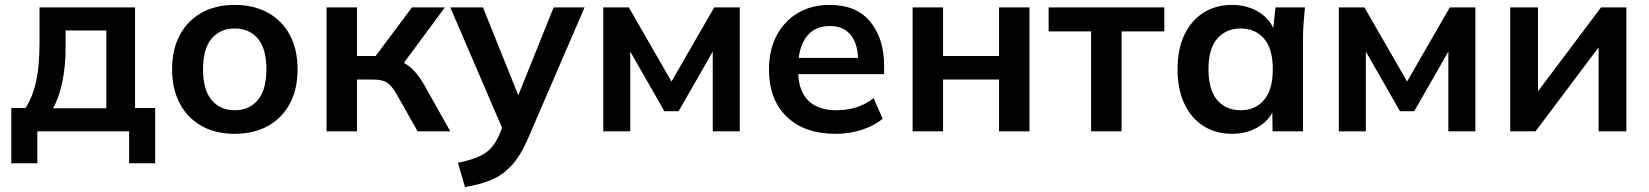

<svg xmlns="http://www.w3.org/2000/svg" viewBox="-20 -535 6715 782"><path d="M26 130V-95H84Q114 -142 127.5 -205.5Q141 -269 141 -361V-505H530V-95H612V130H506V0H132V130ZM196 -94H413V-411H247V-333Q247 -266 234 -202Q221 -138 196 -94Z M936 10Q858 10 801 -22Q744 -54 712.5 -113Q681 -172 681 -253Q681 -334 712.5 -392.5Q744 -451 801 -483Q858 -515 936 -515Q1014 -515 1071.5 -483Q1129 -451 1160.5 -392.5Q1192 -334 1192 -253Q1192 -172 1160.5 -113Q1129 -54 1071.5 -22Q1014 10 936 10ZM936 -86Q995 -86 1030 -127.5Q1065 -169 1065 -253Q1065 -337 1030 -378Q995 -419 936 -419Q877 -419 842 -378Q807 -337 807 -253Q807 -169 842 -127.5Q877 -86 936 -86Z M1310 0V-505H1434V-307H1510L1658 -505H1792L1625 -279Q1648 -267 1668 -245Q1688 -223 1708 -189L1814 0H1681L1595 -152Q1575 -187 1555.5 -199Q1536 -211 1501 -211H1434V0Z M1874 227 1845 128Q1916 114 1953 90.5Q1990 67 2012 17L2025 -14L1814 -505H1947L2091 -147L2235 -505H2361L2131 28Q2100 100 2062.5 140Q2025 180 1979 198.5Q1933 217 1874 227Z M2437 0V-505H2541L2715 -203L2889 -505H2993V0H2883V-325L2744 -82H2686L2547 -325V0Z M3383 10Q3256 10 3184 -60Q3112 -130 3112 -252Q3112 -331 3143 -390Q3174 -449 3229.5 -482Q3285 -515 3359 -515Q3468 -515 3524.5 -446.5Q3581 -378 3581 -266V-233H3231Q3235 -159 3275 -122.5Q3315 -86 3386 -86Q3429 -86 3466.5 -97.5Q3504 -109 3538 -135L3575 -51Q3539 -22 3489 -6Q3439 10 3383 10ZM3360 -429Q3305 -429 3273 -395Q3241 -361 3233 -299H3475Q3472 -362 3442.5 -395.5Q3413 -429 3360 -429Z M3697 0V-505H3821V-307H4049V-505H4173V0H4049V-211H3821V0Z M4424 0V-407H4251V-505H4722V-407H4548V0Z M4998 10Q4932 10 4882 -21.5Q4832 -53 4804 -112Q4776 -171 4776 -253Q4776 -335 4804 -393.5Q4832 -452 4882 -483.5Q4932 -515 4998 -515Q5055 -515 5100 -490Q5145 -465 5166 -421L5175 -505H5295Q5292 -474 5289.5 -442Q5287 -410 5287 -379V0H5163L5162 -76Q5140 -36 5096 -13Q5052 10 4998 10ZM5033 -86Q5092 -86 5128 -127.5Q5164 -169 5164 -253Q5164 -337 5128 -378Q5092 -419 5033 -419Q4974 -419 4938 -378Q4902 -337 4902 -253Q4902 -169 4937.5 -127.5Q4973 -86 5033 -86Z M5433 0V-505H5537L5711 -203L5885 -505H5989V0H5879V-325L5740 -82H5682L5543 -325V0Z M6131 0V-505H6244V-163L6501 -505H6604V0H6491V-342L6234 0Z"/></svg>

Font: MulishBold
Style: Bold
Weight: 700
Designer: Vernon Adams
Foundry: Vernon Adams
Version: Version 3.602; ttfautohint (v1.8.3)